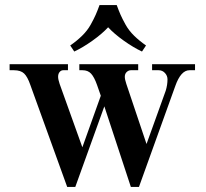

<svg xmlns="http://www.w3.org/2000/svg" viewBox="-20 -728 816 760"><path d="M18 -450H35C53 -450 66.5 -445.7 75.5 -437C84.5 -428.3 92.7 -413.3 100 -392L246 12H278L393 -307L498 12H530L674 -388C688.7 -429.3 707.3 -450 730 -450H752V-474H582V-450H608C618 -450 626.3 -446.3 633 -439C639.7 -431.7 643 -423.3 643 -414C643 -399.3 640.7 -384.3 636 -369L560 -158L480 -396C476 -408 474 -417.3 474 -424C474 -432 476.5 -438.3 481.5 -443C486.5 -447.7 492 -450 498 -450H527V-474H294V-450H307C321 -450 332.2 -445.5 340.5 -436.5C348.8 -427.5 356.7 -412.7 364 -392L379 -349L306 -145L216 -396C212 -408 210 -417.3 210 -424C210 -432 212 -438.3 216 -443C220 -447.7 224.7 -450 230 -450H249V-474H18ZM258 -548 274 -524C296.7 -534.7 320.7 -549 346 -567C371.3 -585 392 -602.7 408 -620C424 -602.7 444.7 -585 470 -567C495.3 -549 519.3 -534.7 542 -524L558 -548C540.7 -560 525 -572.8 511 -586.5C497 -600.2 485.7 -614.8 477 -630.5C468.3 -646.2 461.7 -659.3 457 -670C452.3 -680.7 447.3 -693.3 442 -708H374C368.7 -693.3 363.7 -680.7 359 -670C354.3 -659.3 347.7 -646.2 339 -630.5C330.3 -614.8 319 -600.2 305 -586.5C291 -572.8 275.3 -560 258 -548Z"/></svg>

Font: Km Standard TT
Style: Bold
Weight: 700
Designer: Alexey Kryukov <alexios@thessalonica.org.ru>
Version: Version 2.0.2